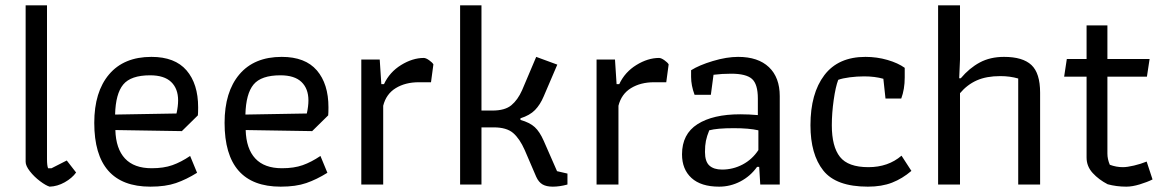

<svg xmlns="http://www.w3.org/2000/svg" viewBox="-20 -691 4366 719"><path d="M76 -85V-671H156V-95Q156 -71 160 -61H173L230 -90L265 -45Q250 -24 222.5 -8.5Q195 7 166 8Q152 4 130 -12.5Q108 -29 92 -49.5Q76 -70 76 -85Z M333 -231Q333 -347 388.5 -412.5Q444 -478 547 -478Q635 -478 678.5 -427.5Q722 -377 722 -289Q722 -269 721 -259L661 -200L412 -204Q414 -134 448 -97.5Q482 -61 548 -61Q593 -61 625.5 -72.5Q658 -84 692 -107L718 -44Q678 -19 639 -5.5Q600 8 543 8Q333 8 333 -231ZM641 -266Q647 -293 647 -315Q647 -359 621 -384Q595 -409 542 -409Q470 -409 441.5 -374.5Q413 -340 411 -262Z M821 -231Q821 -347 876.5 -412.5Q932 -478 1035 -478Q1123 -478 1166.5 -427.5Q1210 -377 1210 -289Q1210 -269 1209 -259L1149 -200L900 -204Q902 -134 936 -97.5Q970 -61 1036 -61Q1081 -61 1113.5 -72.5Q1146 -84 1180 -107L1206 -44Q1166 -19 1127 -5.5Q1088 8 1031 8Q821 8 821 -231ZM1129 -266Q1135 -293 1135 -315Q1135 -359 1109 -384Q1083 -409 1030 -409Q958 -409 929.5 -374.5Q901 -340 899 -262Z M1333 -468H1402L1408 -376H1418Q1439 -421 1482 -447.5Q1525 -474 1567 -474Q1575 -474 1587 -465.5Q1599 -457 1603 -450L1594 -383H1548Q1498 -383 1462 -361Q1426 -339 1415 -295V0H1333Z M1988 -29 1945 -129Q1926 -172 1901.5 -193Q1877 -214 1829 -214H1783V0H1703V-671H1783V-277H1824Q1871 -277 1895 -297Q1919 -317 1935 -353L1988 -478L2067 -449L2016 -330Q2003 -299 1983.5 -279Q1964 -259 1929 -248V-242Q1964 -232 1982.5 -215Q2001 -198 2016 -164L2066 -50L2105 -41V0Q2076 8 2050 8Q2026 8 2011.5 -0.5Q1997 -9 1988 -29Z M2214 -468H2283L2289 -376H2299Q2320 -421 2363 -447.5Q2406 -474 2448 -474Q2456 -474 2468 -465.5Q2480 -457 2484 -450L2475 -383H2429Q2379 -383 2343 -361Q2307 -339 2296 -295V0H2214Z M2534 -113Q2534 -189 2592 -226Q2650 -263 2752 -263Q2785 -263 2818 -260V-322Q2818 -376 2796 -395.5Q2774 -415 2718 -415Q2684 -415 2652 -411L2642 -336H2581Q2568 -371 2568 -403V-428Q2598 -447 2649.5 -462.5Q2701 -478 2744 -478Q2819 -478 2859.5 -439.5Q2900 -401 2900 -331V0H2827L2823 -66H2815Q2790 -31 2752.5 -11.5Q2715 8 2673 8Q2605 8 2569.5 -24.5Q2534 -57 2534 -113ZM2820 -129V-203Q2785 -211 2728 -211Q2665 -211 2636 -203Q2627 -181 2623.5 -163.5Q2620 -146 2620 -122Q2620 -86 2636.5 -71Q2653 -56 2684 -56Q2725 -56 2761 -75Q2797 -94 2820 -129Z M3015 -222Q3015 -341 3067 -409.5Q3119 -478 3221 -478Q3264 -478 3303.5 -466.5Q3343 -455 3368 -437V-401Q3368 -357 3355 -322H3296L3288 -396Q3256 -405 3216 -405Q3189 -405 3162 -401.5Q3135 -398 3119 -392Q3109 -366 3102 -316.5Q3095 -267 3095 -222Q3095 -142 3125.5 -103.5Q3156 -65 3232 -65Q3306 -65 3356 -108L3393 -51Q3359 -22 3320.5 -7Q3282 8 3230 8Q3111 8 3063 -52.5Q3015 -113 3015 -222Z M3493 -671H3575V-468L3572 -398H3578Q3610 -436 3649 -457Q3688 -478 3740 -478Q3810 -478 3842.5 -447.5Q3875 -417 3875 -344V0H3793V-397Q3762 -406 3726 -406Q3674 -406 3638 -390Q3602 -374 3575 -342V0H3493Z M4128 -1Q4095 -18 4072 -43Q4049 -68 4049 -101V-404H3965L3975 -470H4049V-596H4127V-470H4285L4275 -404H4127V-116Q4127 -95 4136 -74Q4160 -65 4185 -65Q4201 -65 4226.5 -71Q4252 -77 4274 -86L4296 -19Q4276 -9 4248 -0.5Q4220 8 4198 8Q4161 8 4128 -1Z"/></svg>

Font: Athiti Medium
Style: Regular
Weight: 500
Designer: CadsonDemak Team
Foundry: CadsonDemak
Version: Version 1.032